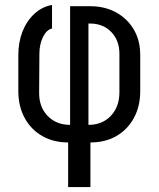

<svg xmlns="http://www.w3.org/2000/svg" viewBox="-20 -575 640 775"><path d="M255 180V0Q196 0 150.5 -26Q105 -52 79.5 -99Q54 -146 54 -207V-353Q54 -405 71 -448Q88 -491 119 -519.5Q150 -548 190 -555V-460Q168 -455 153.5 -425.5Q139 -396 139 -358L138 -202Q137 -144 172 -107.5Q207 -71 263 -71V-550H343Q403 -550 448.5 -525Q494 -500 520 -456Q546 -412 546 -353V-207Q546 -146 520.5 -99Q495 -52 450 -26Q405 0 345 0V180ZM337 -71Q393 -71 427.5 -107.5Q462 -144 462 -202V-358Q462 -412 429 -446Q396 -480 343 -480H337Z"/></svg>

Font: JetBrainsMonoNL NFM
Style: Regular
Weight: 400
Monospace: yes
Designer: Philipp Nurullin, Konstantin Bulenkov
Foundry: JetBrains
Version: Version 2.304; ttfautohint (v1.8.4.7-5d5b);Nerd Fonts 3.3.0